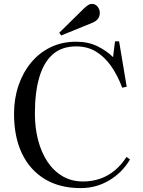

<svg xmlns="http://www.w3.org/2000/svg" viewBox="-20 -951 734 985"><path d="M394 14Q286 14 209.5 -32.5Q133 -79 92.5 -164Q52 -249 52 -367Q52 -445 75 -512.5Q98 -580 140 -630.5Q182 -681 240.5 -709Q299 -737 370 -737Q434 -737 481.5 -713Q529 -689 560 -658L570 -739H591L630 -506L607 -501Q583 -565 550 -612Q517 -659 473 -686Q429 -713 371 -713Q297 -713 250.5 -672Q204 -631 181.5 -554Q159 -477 159 -368Q159 -295 175.5 -232Q192 -169 223.5 -121.5Q255 -74 301 -47Q347 -20 406 -20Q452 -20 493 -34Q534 -48 568.5 -76.5Q603 -105 629 -146L647 -133Q627 -99 600 -72Q573 -45 540 -25.5Q507 -6 470.5 4Q434 14 394 14ZM294 -769 284 -783 411 -908Q424 -920 433 -925.5Q442 -931 451 -931Q470 -931 481 -916.5Q492 -902 492 -885Q492 -867 482 -854Q472 -841 451 -833Z"/></svg>

Font: Literata 60pt
Style: Regular
Weight: 400
Designer: Latin by Veronika Burian and Jose Scaglione. Greek by Irene Vlachou. Cyrillic by Vera Evstafieva.
Foundry: TypeTogether
Version: Version 3.002